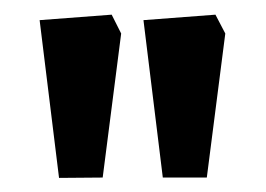

<svg xmlns="http://www.w3.org/2000/svg" viewBox="-20 -717 370 267"><path d="M206.4 -470.1 179.5 -689 279.6 -696.6 293.3 -670.4 267.6 -470.1ZM62.1 -469.6 35.1 -689 135.3 -696.6 148.5 -670.4 122.8 -470.1Z"/></svg>

Font: Kreon Light
Style: Regular
Weight: 300
Designer: Julia Petretta
Foundry: Julia Petretta and Eli Heuer
Version: Version 2.002